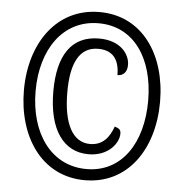

<svg xmlns="http://www.w3.org/2000/svg" viewBox="-52 -776 803 836"><g transform="rotate(5 349.0 -357.5)"><path d="M349 10C536 10 646 -151 646 -358C646 -563 538 -725 350 -725C162 -725 51 -563 51 -358C51 -156 159 10 349 10ZM352 -39C197 -39 102 -174 102 -359C102 -540 194 -676 350 -676C505 -676 594 -543 594 -358C594 -174 506 -39 352 -39ZM355 -104C442 -104 486 -164 486 -205C486 -223 478 -228 459 -234C442 -187 414 -149 358 -149C283 -149 240 -225 240 -366C240 -489 274 -565 358 -565C432 -565 451 -513 451 -458C474 -458 493 -473 493 -506C493 -553 452 -610 358 -610C237 -610 179 -521 179 -364C179 -194 247 -104 355 -104Z"/></g></svg>

Font: Noto Serif Bengali ExtraCondensed ExtraBold
Style: Regular
Weight: 800
Width: 2
Designer: Juan Bruce, Universal Thirst, Indian Type Foundry and the Monotype Design Team.
Foundry: Monotype Imaging Inc.
Version: Version 2.003